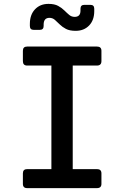

<svg xmlns="http://www.w3.org/2000/svg" viewBox="-20 -970 640 990"><path d="M120 0Q98 0 98 -22V-76Q98 -98 120 -98H245V-632H120Q98 -632 98 -655V-708Q98 -730 120 -730H480Q503 -730 503 -708V-655Q503 -632 480 -632H355V-98H480Q503 -98 503 -76V-22Q503 0 480 0ZM370 -811Q339 -811 320 -821Q301 -831 288 -844Q275 -857 263 -867.5Q251 -878 235 -878Q205 -878 205 -843V-836Q205 -816 185 -816H154Q134 -816 134 -836V-847Q134 -894 160.5 -922Q187 -950 230 -950Q261 -950 280 -939.5Q299 -929 312 -916Q325 -903 337 -893Q349 -883 365 -883Q395 -883 395 -915V-925Q395 -945 415 -945H446Q466 -945 466 -925V-913Q466 -866 439.5 -838.5Q413 -811 370 -811Z"/></svg>

Font: Pitagon Sans Mono SemiBold
Style: Regular
Weight: 600
Monospace: yes
Designer: Travis Tran
Foundry: Pitagon
Version: Version 1.001; ttfautohint (v1.8.4.7-5d5b);gftools[0.9.26]